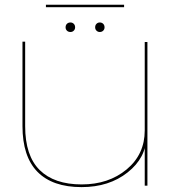

<svg xmlns="http://www.w3.org/2000/svg" viewBox="-20 -760 725 786"><path d="M572.5 0H583.5V-588H572.5V-144ZM83 -589.5H72V-244Q72 -119 133.5 -56.5Q195 6 314 6Q426.5 6 502.5 -54.2Q578.5 -114.5 578.5 -199L572.5 -226Q572.5 -128 498.5 -66.5Q424.5 -5 314.5 -5Q202 -5 142.5 -63.8Q83 -122.5 83 -243.5ZM268.5 -629Q276.5 -629 282 -634.5Q287.5 -640 287.5 -648Q287.5 -657 282 -662.5Q276.5 -668 268.5 -668Q259.5 -668 254 -662.5Q248.5 -657 248.5 -648Q248.5 -640 254 -634.5Q259.5 -629 268.5 -629ZM388.5 -629Q397 -629 402.5 -634.5Q408 -640 408 -648Q408 -657 402.5 -662.5Q397 -668 388.5 -668Q380.5 -668 375 -662.5Q369.5 -657 369.5 -648Q369.5 -640 375 -634.5Q380.5 -629 388.5 -629ZM168 -730.5H488V-740.5H168Z"/></svg>

Font: Anybody Expanded Thin
Style: Regular
Weight: 250
Width: 7
Version: Version 1.113;gftools[0.9.25]